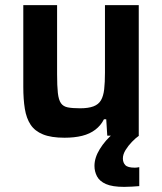

<svg xmlns="http://www.w3.org/2000/svg" viewBox="-20 -530 633 750"><path d="M232 8Q180 8 148 -5Q116 -18 99.5 -43Q83 -68 77 -105Q71 -142 71 -191V-510H203V-240Q203 -194 206 -167Q209 -140 218 -127Q227 -114 245 -110.5Q263 -107 293 -107Q325 -107 345 -114.5Q365 -122 374.5 -138.5Q384 -155 387 -181.5Q390 -208 390 -246V-510H522V0H399L395 -64H386Q374 -40 352.5 -23.5Q331 -7 301 0.5Q271 8 232 8ZM465 200Q419 200 394 189Q369 178 359 159Q349 140 349 118Q349 86 370 52Q391 18 424 -10L523 0Q510 9 495.5 24Q481 39 470.5 56Q460 73 460 89Q460 105 469.5 115Q479 125 507 125Q510 125 514.5 124.5Q519 124 524 123V197Q511 198 495.5 199Q480 200 465 200Z"/></svg>

Font: Saira Thin SemiBold
Style: Regular
Weight: 600
Version: Version 1.101